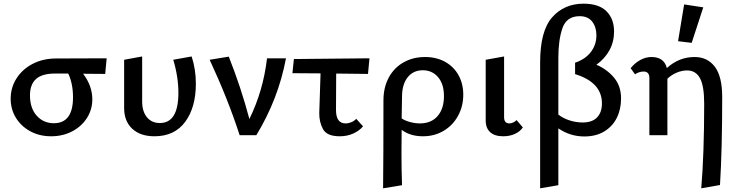

<svg xmlns="http://www.w3.org/2000/svg" viewBox="-20 -735 4010 1044"><path d="M552 -333 432 -334Q482 -268 482 -195Q482 -139 452.5 -93Q423 -47 372 -20.5Q321 6 258 6Q195 6 145 -21Q95 -48 66.5 -94.5Q38 -141 38 -198Q38 -259 70 -309Q102 -359 158 -388Q214 -417 285 -417L560 -418ZM351 -335H278Q209 -335 176 -305.5Q143 -276 143 -216Q143 -147 179.5 -106Q216 -65 273 -65Q377 -65 377 -206Q377 -244 370 -277.5Q363 -311 351 -335Z M655 -148V-410L753 -428V-183Q753 -129 779 -97.5Q805 -66 849 -66Q950 -66 950 -230Q950 -318 922 -410L1022 -428Q1045 -358 1045 -280Q1045 -151 987 -72.5Q929 6 820 6Q743 6 699 -35Q655 -76 655 -148Z M1535 -418Q1494 -198 1374 0H1283Q1220 -195 1120 -410L1224 -427Q1290 -261 1336 -88Q1411 -240 1432 -418Z M1808 -335 1807 -137Q1807 -64 1859 -64Q1875 -64 1890.5 -70.5Q1906 -77 1917 -89L1954 -48Q1934 -24 1901 -9Q1868 6 1827 6Q1757 6 1736 -33.5Q1715 -73 1716 -121L1723 -336L1570 -337L1578 -414L1989 -418L1981 -333Z M2499 -220Q2499 -157 2470.5 -105Q2442 -53 2392 -23.5Q2342 6 2280 6Q2210 6 2164 -29Q2163 21 2163 103Q2163 182 2166 272L2063 289Q2065 124 2065 -189Q2065 -260 2094 -313.5Q2123 -367 2174.5 -396Q2226 -425 2291 -425Q2353 -425 2400 -399Q2447 -373 2473 -326.5Q2499 -280 2499 -220ZM2394 -212Q2394 -278 2362 -315.5Q2330 -353 2279 -353Q2227 -353 2196.5 -314.5Q2166 -276 2166 -208L2164 -91Q2182 -79 2209.5 -71.5Q2237 -64 2263 -64Q2325 -64 2359.5 -104Q2394 -144 2394 -212Z M2621 -84V-410L2721 -428V-100Q2720 -64 2750 -64Q2760 -64 2770.5 -69Q2781 -74 2789 -82L2823 -42Q2808 -20 2780 -7Q2752 6 2716 6Q2669 6 2644.5 -17Q2620 -40 2621 -84Z M3357 -200Q3357 -141 3334 -94.5Q3311 -48 3266 -20.5Q3221 7 3157 7Q3080 7 3016 -37V272L2917 289V-396Q2917 -567 2982.5 -641Q3048 -715 3153 -715Q3237 -715 3278 -673.5Q3319 -632 3319 -564Q3319 -508 3294 -462Q3269 -416 3223 -383Q3281 -358 3319 -312.5Q3357 -267 3357 -200ZM3253 -173Q3253 -287 3107 -332V-394Q3163 -413 3193 -452.5Q3223 -492 3223 -543Q3223 -588 3200 -617.5Q3177 -647 3132 -647Q3061 -647 3038.5 -582.5Q3016 -518 3016 -421V-112Q3041 -92 3076.5 -80.5Q3112 -69 3148 -69Q3200 -69 3226.5 -96.5Q3253 -124 3253 -173Z M3741 -502 3667 -511 3700 -711 3804 -695ZM3907 -207Q3907 75 3895 271L3793 289Q3809 102 3809 -172Q3809 -268 3786 -310Q3763 -352 3716 -352Q3688 -352 3659.5 -340Q3631 -328 3609 -307V0H3511V-310Q3511 -346 3480 -346Q3455 -346 3433 -331L3409 -364Q3431 -392 3461 -408.5Q3491 -425 3522 -425Q3591 -425 3606 -365Q3672 -425 3757 -425Q3827 -425 3867 -372Q3907 -319 3907 -207Z"/></svg>

Font: Ysabeau Infant Semibold
Style: Regular
Weight: 600
Designer: Christian Thalmann (Catharsis Fonts)
Version: Version 0.003